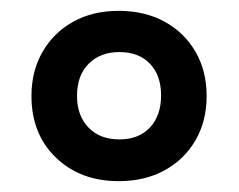

<svg xmlns="http://www.w3.org/2000/svg" viewBox="-20 -746 440 354"><path d="M199 -412Q128 -412 83 -455.5Q38 -499 38 -569Q38 -615 58.5 -650.5Q79 -686 115 -706Q151 -726 199 -726Q247 -726 283.5 -706Q320 -686 340.5 -650.5Q361 -615 361 -569Q361 -523 340.5 -487.5Q320 -452 283.5 -432Q247 -412 199 -412ZM200 -489Q236 -489 256.5 -511Q277 -533 277 -570Q277 -607 256.5 -628.5Q236 -650 200 -650Q165 -650 143.5 -628.5Q122 -607 122 -569Q122 -533 143 -511Q164 -489 200 -489Z"/></svg>

Font: Noto Serif Thai ExtraBold
Style: Regular
Weight: 800
Version: Version 2.001